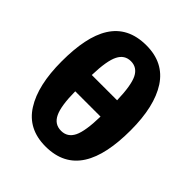

<svg xmlns="http://www.w3.org/2000/svg" viewBox="-212 -898 1041 1041"><g transform="rotate(45 308.5 -377.5)"><path d="M308.1 9.8C498 9.8 573.2 -135.3 573.2 -378.9C573.2 -501 551.3 -595.7 507.3 -663.6C462.9 -731.4 396.5 -765.1 308.1 -765.1C115.7 -765.1 43.9 -620.6 43.9 -378.9C43.9 -256.8 65.4 -161.6 108.9 -93.3C152.3 -24.4 218.8 9.8 308.1 9.8ZM211.9 -441.9C213.9 -516.6 222.7 -569.3 238.3 -599.6C253.4 -629.9 277.3 -645 309.1 -645C340.8 -645 364.7 -629.9 379.9 -599.6C395 -569.3 403.8 -516.6 405.8 -441.9ZM308.1 -109.9C274.4 -109.9 250 -125.5 234.9 -157.2C219.7 -188.5 211.4 -241.2 210.9 -315.9H404.8C403.3 -240.2 395 -187 379.9 -156.2C364.7 -125.5 340.8 -109.9 308.1 -109.9Z"/></g></svg>

Font: Noto Reveo Sans
Style: Regular
Weight: 800
Designer: Monotype Design Team
Foundry: Monotype Imaging Inc.
Version: Version 2.007